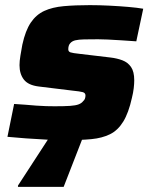

<svg xmlns="http://www.w3.org/2000/svg" viewBox="-20 -538 594 748"><path d="M241 8Q204 8 162 6Q120 4 80 1Q40 -2 9 -5L35 -133Q57 -132 79 -130Q101 -128 121.5 -126.5Q142 -125 160 -124.5Q178 -124 193 -124Q231 -124 253 -125.5Q275 -127 286.5 -131.5Q298 -136 304 -144Q309 -148 311 -154Q313 -160 313 -166Q313 -176 302.5 -179Q292 -182 262 -185L131 -201Q90 -206 73 -228Q56 -250 56 -284Q56 -300 59.5 -321Q63 -342 67 -364Q79 -419 100 -450Q121 -481 152.5 -495.5Q184 -510 228.5 -514Q273 -518 330 -518Q367 -518 406.5 -516Q446 -514 480.5 -511Q515 -508 538 -504L511 -377Q481 -379 452 -381Q423 -383 399.5 -384Q376 -385 362 -385Q329 -385 307.5 -384.5Q286 -384 273.5 -381Q261 -378 254 -370Q250 -366 248 -360Q246 -354 246 -346Q246 -337 254.5 -334Q263 -331 292 -328L410 -314Q436 -311 457 -303Q478 -295 490.5 -277Q503 -259 503 -225Q503 -212 501 -194.5Q499 -177 494 -157Q481 -98 460 -64Q439 -30 408.5 -15Q378 0 336.5 4Q295 8 241 8ZM50 190V185L182 -18H308L307 -13L228 190Z"/></svg>

Font: Saira SemiExpanded ExtraBold
Style: Italic
Weight: 800
Width: 6
Italic angle: -12°
Designer: Hector Gatti with collaboration of the Omnibus-Type team
Foundry: Omnibus-Type
Version: Version 1.101